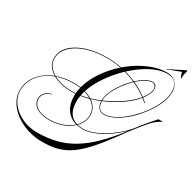

<svg xmlns="http://www.w3.org/2000/svg" viewBox="-376 -1254 1844 1825"><g transform="rotate(30 546.5 -341.5)"><path d="M586 -5Q631 -5 685 -24Q739 -43 796 -76.5Q853 -110 907.5 -155.5Q962 -201 1007 -254Q1036 -294 1075.5 -341.5Q1115 -389 1162 -442H1211Q1184 -428 1161.5 -411.5Q1139 -395 1114 -369Q1089 -343 1056 -302.5Q1023 -262 975 -199Q889 -78 820 8Q751 94 691 150.5Q631 207 572.5 239Q514 271 451 284Q388 297 311 297Q225 297 147.5 271.5Q70 246 10 201.5Q-50 157 -84 99Q-118 41 -118 -23Q-118 -119 -57.5 -193.5Q3 -268 103 -307Q60 -332 35.5 -368.5Q11 -405 11 -448Q11 -525 67 -583Q123 -641 223 -674Q323 -707 453 -707Q530 -707 609 -691Q670 -744 738 -783.5Q806 -823 876.5 -845.5Q947 -868 1015 -868Q1074 -868 1111 -830Q1148 -792 1148 -730Q1148 -679 1127 -622Q1106 -565 1069.5 -508Q1033 -451 986.5 -399Q940 -347 888.5 -307Q837 -267 785.5 -243.5Q734 -220 688 -220Q652 -220 629 -247Q606 -274 604 -320Q556 -300 508 -286Q544 -261 564 -226Q584 -191 584 -149Q584 -111 568 -76Q552 -41 524 -12Q552 -5 586 -5ZM970 -508Q950 -525 929 -542Q878 -479 793 -421Q708 -363 610 -322Q612 -277 632.5 -251.5Q653 -226 688 -226Q733 -226 783.5 -249Q834 -272 885 -312.5Q936 -353 982 -404Q1028 -455 1064 -511.5Q1100 -568 1121 -624.5Q1142 -681 1142 -730Q1142 -792 1111.5 -825.5Q1081 -859 1022 -859Q967 -859 906 -836Q845 -813 783.5 -772Q722 -731 665 -678Q724 -661 780 -637Q821 -675 862 -698.5Q903 -722 937 -722Q986 -722 986 -670Q986 -641 972 -609.5Q958 -578 933 -547Q954 -531 973 -514ZM938 -716Q906 -716 866 -693.5Q826 -671 787 -634Q864 -599 928 -551Q953 -582 966.5 -612Q980 -642 980 -670Q980 -690 968.5 -703Q957 -716 938 -716ZM17 -448Q17 -406 42 -370.5Q67 -335 111 -309Q152 -324 198 -332Q244 -340 294 -340Q334 -340 370 -335Q394 -428 456.5 -520Q519 -612 603 -686Q527 -701 453 -701Q359 -701 279 -682.5Q199 -664 140.5 -630Q82 -596 49.5 -549.5Q17 -503 17 -448ZM604 -328Q604 -372 628 -426.5Q652 -481 691 -535Q730 -589 775 -632Q719 -656 659 -673Q579 -597 516 -505.5Q453 -414 423 -324Q467 -311 501 -290Q552 -305 604 -327ZM781 -629Q736 -586 697 -532.5Q658 -479 634 -425.5Q610 -372 610 -329Q706 -370 790 -427.5Q874 -485 924 -546Q859 -594 781 -629ZM294 -334Q246 -334 201.5 -326.5Q157 -319 117 -306Q156 -285 207 -273Q258 -261 317 -261Q337 -261 358 -263Q360 -295 369 -329Q333 -334 294 -334ZM422 -318 420 -313Q413 -290 409 -269Q449 -276 492 -288Q461 -306 422 -318ZM-112 -23Q-112 31 -85.5 79.5Q-59 128 -12.5 165Q34 202 94.5 223Q155 244 223 244Q335 244 430 220.5Q525 197 613 144Q701 91 788.5 4.5Q876 -82 973 -208Q913 -147 844 -100Q775 -53 707.5 -26Q640 1 586 1Q550 1 518 -7Q474 35 407.5 60Q341 85 262 85Q174 85 122.5 50Q71 15 71 -43Q71 -78 97 -106.5Q123 -135 161 -141L169 -138Q131 -132 104.5 -105Q78 -78 78 -44Q78 12 127.5 45.5Q177 79 262 79Q338 79 402.5 55Q467 31 511 -8Q438 -28 397.5 -87Q357 -146 357 -236Q357 -246 358 -257Q336 -255 316 -255Q255 -255 202 -267.5Q149 -280 109 -303Q8 -266 -52 -192Q-112 -118 -112 -23ZM402 -202Q402 -48 517 -14Q546 -42 562 -76.5Q578 -111 578 -149Q578 -191 557.5 -225Q537 -259 500 -283Q452 -270 408 -263Q402 -231 402 -202ZM985 -889 984 -892Q996 -897 1022.5 -909.5Q1049 -922 1078.5 -937Q1108 -952 1131.5 -964Q1155 -976 1162 -980Q1170 -980 1170 -971Q1166 -958 1161.5 -938.5Q1157 -919 1157 -902Q1157 -898 1157 -894.5Q1157 -891 1158 -887Q1158 -885 1155 -885Q1153 -885 1151 -888Q1144 -902 1139 -915Q1134 -928 1131 -944Z"/></g></svg>

Font: Ballet 72pt
Style: Regular
Weight: 400
Designer: Maximiliano R. Sproviero
Foundry: Omnibus-Type
Version: Version 1.100; ttfautohint (v1.8.3)